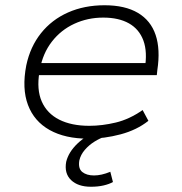

<svg xmlns="http://www.w3.org/2000/svg" viewBox="-20 -520 693 731"><path d="M316 8Q228 8 169 -25Q110 -58 86.5 -120.5Q63 -183 80 -271Q95 -342 136 -393.5Q177 -445 239 -472.5Q301 -500 378 -500Q456 -500 505 -471Q554 -442 572.5 -387Q591 -332 579 -253L577 -234H108L116 -280H561L531 -257Q542 -322 526 -365.5Q510 -409 471 -431Q432 -453 373 -453Q314 -453 263 -429.5Q212 -406 177.5 -361.5Q143 -317 132 -256L130 -245Q119 -179 139 -133.5Q159 -88 205.5 -64.5Q252 -41 320 -41Q369 -41 421 -53.5Q473 -66 523 -101L545 -60Q501 -25 439 -8.5Q377 8 316 8ZM326 191Q277 191 250.5 165.5Q224 140 232 96Q241 59 275 26.5Q309 -6 364 -28L380 0Q361 6 340 19Q319 32 303 50.5Q287 69 282 91Q277 122 293.5 135Q310 148 338 148Q352 148 367.5 144.5Q383 141 400 134L410 173Q396 181 374.5 186Q353 191 326 191Z"/></svg>

Font: Nunito Sans 7pt SemiExpanded ExtraLight
Style: Italic
Weight: 250
Width: 6
Italic angle: -9°
Designer: Vernon Adams
Foundry: Vernon Adams
Version: Version 3.101;gftools[0.9.27]